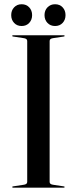

<svg xmlns="http://www.w3.org/2000/svg" viewBox="-20 -862 353 882"><path d="M208 -26Q208 -15 225.5 -13L272 -6Q277 -5.5 277 -3Q277 0 273 0H40Q36 0 36 -3Q36 -5.5 41 -6L87.5 -13Q105 -15 105 -26V-674Q105 -685 87.5 -687L41 -694Q36 -694.5 36 -697Q36 -700 40 -700H273Q277 -700 277 -697Q277 -694.5 272 -694L225.5 -687Q208 -685 208 -674ZM79.5 -742.5Q58 -742.5 44.8 -756.8Q31.5 -771 31.5 -792.5Q31.5 -814 44.8 -828.2Q58 -842.5 79.5 -842.5Q101 -842.5 114.2 -828.2Q127.5 -814 127.5 -792.5Q127.5 -771 114.2 -756.8Q101 -742.5 79.5 -742.5ZM233 -742.5Q211.5 -742.5 198 -756.8Q184.5 -771 184.5 -792.5Q184.5 -814 198 -828.2Q211.5 -842.5 233 -842.5Q254.5 -842.5 267.8 -828.2Q281 -814 281 -792.5Q281 -771 267.8 -756.8Q254.5 -742.5 233 -742.5Z"/></svg>

Font: Fraunces 144pt S000
Style: Regular
Weight: 400
Version: Version 1.000; ttfautohint (v1.8.3)